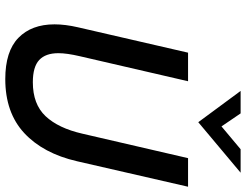

<svg xmlns="http://www.w3.org/2000/svg" viewBox="-123 -808 941 735"><g transform="rotate(90 347.5 -440.5)"><path d="M73.2 -178.7Q73.2 -219.7 84.5 -268.6L181.6 -689.9H291L195.3 -275.9Q183.6 -226.1 183.6 -193.4Q183.6 -144.5 209.7 -120.1Q235.8 -95.7 294.9 -95.7Q378.9 -95.7 424.8 -144.5Q470.7 -193.4 491.7 -285.2L585.4 -689.9H694.8L597.2 -264.6Q567.4 -135.3 489.3 -62.7Q411.1 9.8 282.7 9.8Q176.3 9.8 124.8 -40.5Q73.2 -90.8 73.2 -178.7ZM447.8 -729 328.1 -891.1H414.1L463.9 -817.9L551.3 -891.1H641.1Z"/></g></svg>

Font: Acari Sans SemiBold
Style: Italic
Weight: 600
Italic angle: -13°
Designer: Alfredo Marco Pradil and Stefan Peev
Foundry: Hanken Design Co.
Version: Version 1.045;January 11, 2019;FontCreator 11.5.0.2425 64-bi